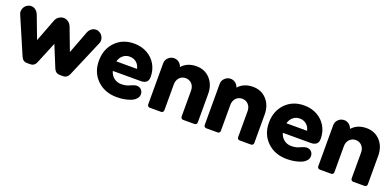

<svg xmlns="http://www.w3.org/2000/svg" viewBox="-5 -1163 3711 1819"><g transform="rotate(20 1850.0 -254.0)"><path d="M182.1 -39.1 22.9 -409.2Q9.3 -439 22.5 -470.7Q35.6 -502.4 66.9 -515.1Q80.1 -521 94.2 -521Q118.7 -521 138.9 -505.9Q159.2 -490.7 169.9 -463.9L255.9 -236.8L342.8 -463.9Q353 -490.7 374.8 -505.4Q396.5 -520 421.9 -521Q446.8 -521 468.3 -506.1Q489.7 -491.2 501 -463.9L586.9 -236.8L672.9 -463.9Q683.1 -490.7 703.9 -505.9Q724.6 -521 749 -521Q762.7 -521 775.9 -515.1Q807.1 -502.4 820.3 -470.7Q833.5 -439 819.8 -409.2L662.1 -39.1Q643.6 0 605 0H568.8Q530.8 0 512.2 -39.1L421.9 -259.8L331.1 -39.1Q314 0 274.9 0H237.8Q199.2 0 182.1 -39.1Z M1313 -208H1029.8Q1042 -165.5 1073.2 -141.4Q1104.5 -117.2 1147.9 -117.2Q1196.8 -117.2 1234.9 -137.2Q1270.5 -153.8 1293 -153.8Q1320.3 -153.8 1338.1 -136Q1356 -118.2 1356 -90.8Q1356 -66.4 1340.3 -47.1Q1324.7 -27.8 1301.5 -16.8Q1278.3 -5.9 1249 1.2Q1219.7 8.3 1195.6 10.7Q1171.4 13.2 1149.9 13.2Q1027.8 13.2 950.4 -61.3Q873 -135.7 873 -253.9Q873 -371.1 945.6 -446Q1018.1 -521 1133.8 -521Q1207.5 -521 1265.4 -488.8Q1323.2 -456.5 1355 -401.1Q1386.7 -345.7 1386.7 -276.9Q1386.7 -239.3 1366 -223.6Q1345.2 -208 1313 -208ZM1135.7 -390.1Q1097.7 -390.1 1069.8 -367.4Q1042 -344.7 1030.8 -304.2H1238.8Q1231.4 -343.3 1203.4 -366.7Q1175.3 -390.1 1135.7 -390.1Z M1790.5 -23.9V-285.2Q1790.5 -327.1 1766.1 -353.5Q1741.7 -379.9 1703.6 -379.9Q1665.5 -379.9 1641.1 -353.5Q1616.7 -327.1 1616.7 -285.2V-23.9Q1616.7 -14.2 1609.9 -7.1Q1603 0 1593.8 0H1477.5Q1467.8 0 1460.7 -7.1Q1453.6 -14.2 1453.6 -23.9V-439Q1453.6 -472.2 1478 -496.1Q1502.4 -520 1536.6 -520Q1563.5 -520 1585.4 -503.2Q1607.4 -486.3 1614.7 -460Q1669.4 -521 1761.7 -521Q1846.2 -521 1899.9 -462.4Q1953.6 -403.8 1953.6 -311V-23.9Q1953.6 -14.2 1946.5 -7.1Q1939.5 0 1929.7 0H1814.5Q1804.7 0 1797.6 -7.1Q1790.5 -14.2 1790.5 -23.9Z M2360.4 -23.9V-285.2Q2360.4 -327.1 2335.9 -353.5Q2311.5 -379.9 2273.4 -379.9Q2235.4 -379.9 2210.9 -353.5Q2186.5 -327.1 2186.5 -285.2V-23.9Q2186.5 -14.2 2179.7 -7.1Q2172.9 0 2163.6 0H2047.4Q2037.6 0 2030.5 -7.1Q2023.4 -14.2 2023.4 -23.9V-439Q2023.4 -472.2 2047.9 -496.1Q2072.3 -520 2106.4 -520Q2133.3 -520 2155.3 -503.2Q2177.2 -486.3 2184.6 -460Q2239.3 -521 2331.5 -521Q2416 -521 2469.7 -462.4Q2523.4 -403.8 2523.4 -311V-23.9Q2523.4 -14.2 2516.4 -7.1Q2509.3 0 2499.5 0H2384.3Q2374.5 0 2367.4 -7.1Q2360.4 -14.2 2360.4 -23.9Z M3027.3 -208H2744.1Q2756.3 -165.5 2787.6 -141.4Q2818.8 -117.2 2862.3 -117.2Q2911.1 -117.2 2949.2 -137.2Q2984.9 -153.8 3007.3 -153.8Q3034.7 -153.8 3052.5 -136Q3070.3 -118.2 3070.3 -90.8Q3070.3 -66.4 3054.7 -47.1Q3039.1 -27.8 3015.9 -16.8Q2992.7 -5.9 2963.4 1.2Q2934.1 8.3 2909.9 10.7Q2885.7 13.2 2864.3 13.2Q2742.2 13.2 2664.8 -61.3Q2587.4 -135.7 2587.4 -253.9Q2587.4 -371.1 2659.9 -446Q2732.4 -521 2848.1 -521Q2921.9 -521 2979.7 -488.8Q3037.6 -456.5 3069.3 -401.1Q3101.1 -345.7 3101.1 -276.9Q3101.1 -239.3 3080.3 -223.6Q3059.6 -208 3027.3 -208ZM2850.1 -390.1Q2812 -390.1 2784.2 -367.4Q2756.3 -344.7 2745.1 -304.2H2953.1Q2945.8 -343.3 2917.7 -366.7Q2889.6 -390.1 2850.1 -390.1Z M3504.9 -23.9V-285.2Q3504.9 -327.1 3480.5 -353.5Q3456.1 -379.9 3418 -379.9Q3379.9 -379.9 3355.5 -353.5Q3331.1 -327.1 3331.1 -285.2V-23.9Q3331.1 -14.2 3324.2 -7.1Q3317.4 0 3308.1 0H3191.9Q3182.1 0 3175 -7.1Q3168 -14.2 3168 -23.9V-439Q3168 -472.2 3192.4 -496.1Q3216.8 -520 3251 -520Q3277.8 -520 3299.8 -503.2Q3321.8 -486.3 3329.1 -460Q3383.8 -521 3476.1 -521Q3560.5 -521 3614.3 -462.4Q3668 -403.8 3668 -311V-23.9Q3668 -14.2 3660.9 -7.1Q3653.8 0 3644 0H3528.8Q3519 0 3512 -7.1Q3504.9 -14.2 3504.9 -23.9Z"/></g></svg>

Font: LT Saeada
Style: Bold
Weight: 700
Designer: Daniel Lyons
Foundry: LyonsType
Version: Version 1.001